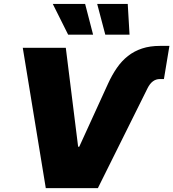

<svg xmlns="http://www.w3.org/2000/svg" viewBox="-20 -975 898 995"><path d="M321 -727.3 384.9 -214.5H390.6L539.8 -541.2Q560.7 -587 585.8 -623.2Q610.8 -659.4 643.1 -684.8Q675.4 -710.2 716.3 -723.7Q757.1 -737.2 809.7 -737.2H858L829.5 -565.3H808.2Q768.5 -565.3 745 -518.5L487.2 0H217.3L98 -727.3ZM421.2 -954.5 462.4 -795.5H333.1L253.6 -954.5ZM642 -954.5 651.3 -795.5H525.6L483.7 -954.5Z"/></svg>

Font: Inter P Black
Style: Italic
Weight: 900
Italic angle: -9.40001°
Designer: Rasmus Andersson
Foundry: rsms
Version: Version 3.018;git-588b23468